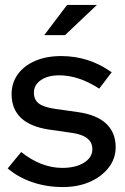

<svg xmlns="http://www.w3.org/2000/svg" viewBox="-20 -745 505 775"><path d="M233.6 10Q167.8 10 110.5 -9.6Q53.2 -29.2 11.1 -65.3L65.5 -131.3Q105 -99.9 146.7 -83.6Q188.4 -67.3 231.2 -67.3Q285.3 -67.3 319 -88.3Q352.8 -109.3 352.8 -143.1Q352.8 -196.8 271.2 -208.6L178.9 -221.8Q102.8 -233.1 64.8 -269Q26.8 -304.9 26.8 -365Q26.8 -410.5 51.9 -445.2Q76.9 -479.8 121.9 -499.2Q166.9 -518.7 226.6 -518.7Q282.5 -518.7 333.1 -502.7Q383.8 -486.7 430.7 -453.2L380.5 -387.3Q297.5 -441 219.1 -441Q173.3 -441 145.1 -421.7Q116.9 -402.3 116.9 -371.2Q116.9 -342.5 136.6 -327.4Q156.2 -312.3 200.8 -305.8L293.1 -292.7Q369 -282.4 407.9 -246.5Q446.9 -210.5 446.9 -150.7Q446.9 -105 418.7 -68.5Q390.6 -32.1 342.7 -11Q294.8 10 233.6 10ZM158.6 -603.2 250.8 -725.1H371.2L242.4 -603.2Z"/></svg>

Font: Red Hat Display VF
Style: Regular
Weight: 300
Designer: Pentagram, MCKL
Foundry: Pentagram, MCKL
Version: Version 1.023